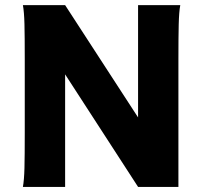

<svg xmlns="http://www.w3.org/2000/svg" viewBox="-20 -733 809 753"><path d="M235.4 -441.4V0H69.8Q74.7 -26.4 75.9 -73.7Q77.1 -121.1 77.1 -212.4V-500.5Q77.1 -591.8 75.9 -639.2Q74.7 -686.5 69.8 -712.9H235.4L521.5 -272.5V-712.9H687Q682.1 -686.5 680.9 -637Q679.7 -587.4 679.7 -500.5V0H521.5Z"/></svg>

Font: Lesson One Extra
Style: Regular
Weight: 800
Designer: But Ko, Victor Gaultney, Annie Olsen, Julie Remington, Don Collingsworth, Eric Hays, Becca Hirsbrunner
Version: Version 1.100